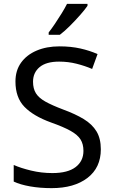

<svg xmlns="http://www.w3.org/2000/svg" viewBox="-20 -964 589 994"><path d="M502 -191Q502 -96 433 -43Q364 10 247 10Q187 10 136 1Q85 -8 51 -24V-110Q87 -94 140.5 -81Q194 -68 251 -68Q331 -68 371.5 -99Q412 -130 412 -183Q412 -218 397 -242Q382 -266 345.5 -286.5Q309 -307 244 -330Q153 -363 106.5 -411Q60 -459 60 -542Q60 -599 89 -639.5Q118 -680 169.5 -702Q221 -724 288 -724Q347 -724 396 -713Q445 -702 485 -684L457 -607Q420 -623 376.5 -634Q333 -645 286 -645Q219 -645 185 -616.5Q151 -588 151 -541Q151 -505 166 -481Q181 -457 215 -438Q249 -419 307 -397Q370 -374 413.5 -347.5Q457 -321 479.5 -284Q502 -247 502 -191ZM433 -934Q421 -916 396 -887.5Q371 -859 342.5 -830.5Q314 -802 290 -784H232V-796Q247 -815 264.5 -841Q282 -867 299 -894.5Q316 -922 327 -944H433Z"/></svg>

Font: Noto Sans Avestan
Style: Regular
Weight: 400
Designer: Monotype Design Team
Foundry: Monotype Imaging Inc.
Version: Version 2.003; ttfautohint (v1.8.4.7-5d5b)